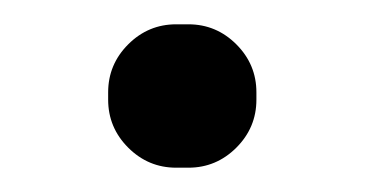

<svg xmlns="http://www.w3.org/2000/svg" viewBox="-20 -135 300 158"><path d="M135 -115Q158 -115 174.5 -98.5Q191 -82 191 -59V-53Q191 -30 174.5 -13.5Q158 3 135 3H125Q102 3 85.5 -13.5Q69 -30 69 -53V-59Q69 -82 85.5 -98.5Q102 -115 125 -115Z"/></svg>

Font: Varela Round
Style: Regular
Weight: 400
Designer: Joe Prince
Foundry: Joe Prince
Version: Version 1.000